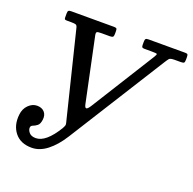

<svg xmlns="http://www.w3.org/2000/svg" viewBox="-132 -884 1035 1029"><g transform="rotate(20 385.0 -370.0)"><path d="M30.5 -134Q34 -168.5 56 -190.2Q78 -212 105 -212Q131.5 -212 146.5 -196Q161.5 -180 158.5 -153Q155.5 -126.5 143.2 -117Q131 -107.5 119.5 -103.5Q108 -99.5 107 -89Q105.5 -75.5 117.5 -60.8Q129.5 -46 156 -46Q213.5 -46 274.5 -146.5Q284 -163 283.2 -170.5Q282.5 -178 278 -194L159 -677Q156 -689.5 149.2 -692.2Q142.5 -695 122 -695H99Q91.5 -695 87.5 -696.8Q83.5 -698.5 83.5 -708V-731Q83.5 -742.5 87.5 -746.2Q91.5 -750 103 -750H347Q357.5 -750 361 -746.8Q364.5 -743.5 364.5 -732V-716Q364.5 -703 360.2 -699Q356 -695 343 -695H294Q274 -695 269.5 -691.2Q265 -687.5 267 -676L344 -310Q348.5 -287.5 356.8 -288.8Q365 -290 378 -311L605 -674Q615 -690 611.2 -692.5Q607.5 -695 582 -695H541.5Q530.5 -695 527.2 -698.5Q524 -702 524 -712V-729Q524 -742 528 -746Q532 -750 544.5 -750H753Q764.5 -750 767 -745.8Q769.5 -741.5 769.5 -730V-716Q769.5 -702 765.2 -698.5Q761 -695 746.5 -695H713.5Q688 -695 682 -688Q676 -681 666.5 -666L320.5 -115.5Q283 -56 240.5 -23Q198 10 152.5 10Q89 10 56.2 -31.2Q23.5 -72.5 30.5 -134Z"/></g></svg>

Font: Besley* Narrow
Style: Italic
Weight: 400
Width: 4
Italic angle: -13°
Designer: Owen Earl
Foundry: indestructible type*
Version: Version 3.000; ttfautohint (v1.8.3)